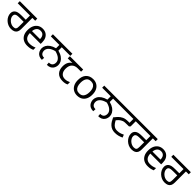

<svg xmlns="http://www.w3.org/2000/svg" viewBox="591 -2610 4608 4608"><g transform="rotate(45 2895.5 -306.0)"><path d="M310 0Q256 0 207 -21.5Q158 -43 119.5 -79.5Q81 -116 59 -162.5Q37 -209 37 -258Q37 -294 49.5 -319.5Q62 -345 82 -363Q109 -386 150.5 -397Q192 -408 272 -408H409V-551H-7V-622H586V-551H490V-172Q490 -114 470.5 -76Q451 -38 411.5 -19Q372 0 310 0ZM317 -73Q340 -73 359 -78Q378 -83 390 -96Q399 -107 404 -124.5Q409 -142 409 -183V-337H282Q220 -337 189 -331.5Q158 -326 141 -311Q128 -300 123 -285Q118 -270 118 -252Q118 -220 135 -188Q152 -156 180.5 -130Q209 -104 244.5 -88.5Q280 -73 317 -73Z M851 -546Q920 -546 969.5 -516Q1019 -486 1045.5 -431.5Q1072 -377 1072 -304V-251H705Q707 -160 751.5 -112.5Q796 -65 876 -65Q927 -65 966.5 -74.5Q1006 -84 1048 -102V-25Q1007 -7 967 1.5Q927 10 872 10Q796 10 737.5 -21Q679 -52 646.5 -113.5Q614 -175 614 -264Q614 -352 643.5 -415Q673 -478 726.5 -512Q780 -546 851 -546ZM850 -474Q787 -474 750.5 -433.5Q714 -393 707 -321H980Q980 -367 966 -401Q952 -435 923.5 -454.5Q895 -474 850 -474Z M1363 0Q1304 0 1265 -19Q1226 -38 1203.5 -68Q1181 -98 1171.5 -131.5Q1162 -165 1162 -194Q1162 -245 1188 -292.5Q1214 -340 1268.5 -378Q1323 -416 1407 -438V-551H1116V-622H1778V-551H1487V-438Q1572 -416 1626 -378Q1680 -340 1706 -292.5Q1732 -245 1732 -194Q1732 -165 1723 -131.5Q1714 -98 1691.5 -68Q1669 -38 1630 -19Q1591 0 1532 0L1527 -73Q1594 -73 1623 -107Q1652 -141 1652 -195Q1652 -257 1600 -305Q1548 -353 1447 -378Q1346 -353 1294 -305Q1242 -257 1242 -195Q1242 -141 1271.5 -107Q1301 -73 1368 -73Z M2072 10Q1954 10 1889 -57Q1824 -124 1824 -245Q1824 -325 1853 -380.5Q1882 -436 1936 -465H1777V-537H2229V-465H2116Q2022 -465 1968.5 -411.5Q1915 -358 1915 -252Q1915 -165 1958 -114.5Q2001 -64 2081 -64Q2118 -64 2152 -73.5Q2186 -83 2218 -99V-21Q2189 -5 2154 2.5Q2119 10 2072 10Z M2812 -269Q2812 -180 2781.5 -117.5Q2751 -55 2695 -22.5Q2639 10 2562 10Q2491 10 2435.5 -22.5Q2380 -55 2348 -117.5Q2316 -180 2316 -269Q2316 -402 2383 -474Q2450 -546 2565 -546Q2638 -546 2693.5 -513.5Q2749 -481 2780.5 -419.5Q2812 -358 2812 -269ZM2407 -269Q2407 -206 2423.5 -159.5Q2440 -113 2475 -88Q2510 -63 2564 -63Q2618 -63 2653 -88Q2688 -113 2704.5 -159.5Q2721 -206 2721 -269Q2721 -333 2704 -378Q2687 -423 2652.5 -447.5Q2618 -472 2563 -472Q2481 -472 2444 -418Q2407 -364 2407 -269Z M3106 0Q3047 0 3008 -19Q2969 -38 2946.5 -68Q2924 -98 2914.5 -131.5Q2905 -165 2905 -194Q2905 -245 2931 -292.5Q2957 -340 3011.5 -378Q3066 -416 3150 -438V-551H2859V-622H3521V-551H3230V-438Q3315 -416 3369 -378Q3423 -340 3449 -292.5Q3475 -245 3475 -194Q3475 -165 3466 -131.5Q3457 -98 3434.5 -68Q3412 -38 3373 -19Q3334 0 3275 0L3270 -73Q3337 -73 3366 -107Q3395 -141 3395 -195Q3395 -257 3343 -305Q3291 -353 3190 -378Q3089 -353 3037 -305Q2985 -257 2985 -195Q2985 -141 3014.5 -107Q3044 -73 3111 -73Z M3836 0Q3779 0 3735.5 -17.5Q3692 -35 3658 -66Q3624 -97 3597.5 -140Q3571 -183 3548 -234Q3580 -275 3609 -306.5Q3638 -338 3669 -361Q3697 -381 3725 -394Q3753 -407 3791 -413.5Q3829 -420 3884 -420H3919V-551H3507V-622H4097V-551H3999V-378L3970 -349H3933Q3875 -349 3840 -347Q3805 -345 3782 -337.5Q3759 -330 3735 -315Q3703 -296 3677.5 -269.5Q3652 -243 3621 -204L3628 -253Q3654 -200 3682 -159.5Q3710 -119 3747 -96Q3784 -73 3836 -73Q3873 -73 3901 -78Q3929 -83 3958 -93.5Q3987 -104 4024 -122L4052 -51Q3998 -25 3947 -12.5Q3896 0 3836 0Z M4399 0Q4345 0 4296 -21.5Q4247 -43 4208.5 -79.5Q4170 -116 4148 -162.5Q4126 -209 4126 -258Q4126 -294 4138.5 -319.5Q4151 -345 4171 -363Q4198 -386 4239.5 -397Q4281 -408 4361 -408H4498V-551H4082V-622H4675V-551H4579V-172Q4579 -114 4559.5 -76Q4540 -38 4500.5 -19Q4461 0 4399 0ZM4406 -73Q4429 -73 4448 -78Q4467 -83 4479 -96Q4488 -107 4493 -124.5Q4498 -142 4498 -183V-337H4371Q4309 -337 4278 -331.5Q4247 -326 4230 -311Q4217 -300 4212 -285Q4207 -270 4207 -252Q4207 -220 4224 -188Q4241 -156 4269.5 -130Q4298 -104 4333.5 -88.5Q4369 -73 4406 -73Z M4940 -546Q5009 -546 5058.5 -516Q5108 -486 5134.5 -431.5Q5161 -377 5161 -304V-251H4794Q4796 -160 4840.5 -112.5Q4885 -65 4965 -65Q5016 -65 5055.5 -74.5Q5095 -84 5137 -102V-25Q5096 -7 5056 1.5Q5016 10 4961 10Q4885 10 4826.5 -21Q4768 -52 4735.5 -113.5Q4703 -175 4703 -264Q4703 -352 4732.5 -415Q4762 -478 4815.5 -512Q4869 -546 4940 -546ZM4939 -474Q4876 -474 4839.5 -433.5Q4803 -393 4796 -321H5069Q5069 -367 5055 -401Q5041 -435 5012.5 -454.5Q4984 -474 4939 -474Z M5522 0Q5468 0 5419 -21.5Q5370 -43 5331.5 -79.5Q5293 -116 5271 -162.5Q5249 -209 5249 -258Q5249 -294 5261.5 -319.5Q5274 -345 5294 -363Q5321 -386 5362.5 -397Q5404 -408 5484 -408H5621V-551H5205V-622H5798V-551H5702V-172Q5702 -114 5682.5 -76Q5663 -38 5623.5 -19Q5584 0 5522 0ZM5529 -73Q5552 -73 5571 -78Q5590 -83 5602 -96Q5611 -107 5616 -124.5Q5621 -142 5621 -183V-337H5494Q5432 -337 5401 -331.5Q5370 -326 5353 -311Q5340 -300 5335 -285Q5330 -270 5330 -252Q5330 -220 5347 -188Q5364 -156 5392.5 -130Q5421 -104 5456.5 -88.5Q5492 -73 5529 -73Z"/></g></svg>

Font: lgurmukhi15
Style: Book
Weight: 400
Designer: Jelle Bosma - Monotype Design Team
Foundry: Monotype Imaging Inc.
Version: Version 2.003